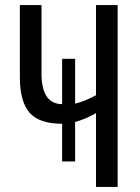

<svg xmlns="http://www.w3.org/2000/svg" viewBox="-20 -734 551 754"><path d="M442 -714H357V-360Q313 -336 275 -327V-503H224V-325Q143 -326 143 -445V-714H58V-431Q58 -335 96 -291.5Q134 -248 224 -248V-100H275V-255Q316 -266 357 -290V0H442Z"/></svg>

Font: Noto Sans Display Condensed
Style: Regular
Weight: 400
Width: 3
Designer: Monotype Design Team
Foundry: Monotype Imaging Inc.
Version: Version 1.900